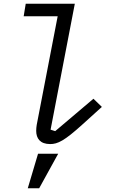

<svg xmlns="http://www.w3.org/2000/svg" viewBox="-20 -760 640 1029"><path d="M248.9 12.1C289.1 12.1 324.9 -5 421.9 -93L525.9 -187.1L480.8 -230.8L275.9 -57.2L251.1 -65L381 -740.1H117.9L106.9 -672.9H289.1L176.8 -90.9C175.1 -82 174 -67.8 174 -58.9C174 -18.1 195 12.1 248.9 12.1ZM128.9 248.9H190L291.9 63.9H183.9Z"/></svg>

Font: Margiela Mono Italic Italic
Style: Regular
Weight: 400
Designer: Mike Abbink, Paul van der Laan, Pieter van Rosmalen
Foundry: Bold Monday
Version: Version 2.003 2021